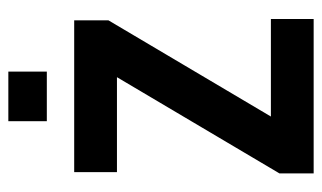

<svg xmlns="http://www.w3.org/2000/svg" viewBox="-172 -582 754 449"><g transform="rotate(-90 204.5 -357.0)"><path d="M24 0V-80L249 -460H27V-560H382V-480L157 -100H385V0ZM146 -624V-714H262V-624Z"/></g></svg>

Font: Tektur SemiCondensed Medium
Style: Regular
Weight: 500
Width: 4
Designer: Adam Jagosz
Foundry: Adam Jagosz
Version: Version 1.005;gftools[0.9.30]